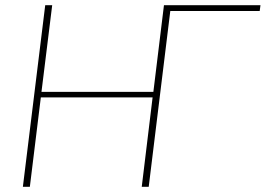

<svg xmlns="http://www.w3.org/2000/svg" viewBox="-20 -723 1028 743"><path d="M985 -680.5H639L555.5 0H528.5L570.5 -346H138L95.5 0H68.5L155 -703H182L140.5 -367.5H573.5L614.5 -703H988Z"/></svg>

Font: Lato Thin
Style: Italic
Weight: 200
Italic angle: -7°
Designer: Lukasz Dziedzic
Foundry: tyPoland Lukasz Dziedzic
Version: Version 2.007; 2014-02-27